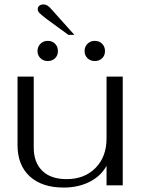

<svg xmlns="http://www.w3.org/2000/svg" viewBox="-20 -835 643 865"><path d="M59 -181V-490H132V-171Q132 -103 170.5 -65.5Q209 -28 280 -28Q361 -28 410.5 -78.5Q460 -129 460 -211V-490H533V0H460V-88Q435 -42 384 -16Q333 10 267 10Q169 10 114 -40.5Q59 -91 59 -181ZM192 -748Q167 -767 158.5 -775.5Q150 -784 150 -793Q150 -803 157 -809Q164 -815 176 -815Q185 -815 193.5 -810Q202 -805 212 -793L315 -678H288ZM149 -605Q149 -625 162.5 -638Q176 -651 195 -651Q215 -651 228 -638Q241 -625 241 -605Q241 -585 228 -572.5Q215 -560 195 -560Q175 -560 162 -573Q149 -586 149 -605ZM361 -605Q361 -625 374.5 -638Q388 -651 407 -651Q427 -651 440 -638Q453 -625 453 -605Q453 -585 440 -572.5Q427 -560 407 -560Q387 -560 374 -573Q361 -586 361 -605Z"/></svg>

Font: Fahkwang Light
Style: Regular
Weight: 300
Version: Version 1.000; ttfautohint (v1.6)